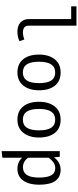

<svg xmlns="http://www.w3.org/2000/svg" viewBox="704 -1484 991 2440"><g transform="rotate(90 1200.0 -263.5)"><path d="M306 -130Q306 -59 393 -59Q434 -59 481 -77L503 -16Q453 11 378 11Q307 11 264.5 -28Q222 -67 222 -134V-672H60V-739H306Z M1127 -264Q1127 -140 1067.5 -64.5Q1008 11 900 11Q791 11 732 -62.5Q673 -136 673 -263Q673 -388 732.5 -463Q792 -538 901 -538Q1010 -538 1068.5 -464.5Q1127 -391 1127 -264ZM764 -263Q764 -159 797.5 -108.5Q831 -58 900 -58Q969 -58 1002.5 -108.5Q1036 -159 1036 -264Q1036 -368 1002.5 -418.5Q969 -469 901 -469Q832 -469 798 -418Q764 -367 764 -263Z M1727 -264Q1727 -140 1667.5 -64.5Q1608 11 1500 11Q1391 11 1332 -62.5Q1273 -136 1273 -263Q1273 -388 1332.5 -463Q1392 -538 1501 -538Q1610 -538 1668.5 -464.5Q1727 -391 1727 -264ZM1364 -263Q1364 -159 1397.5 -108.5Q1431 -58 1500 -58Q1569 -58 1602.5 -108.5Q1636 -159 1636 -264Q1636 -368 1602.5 -418.5Q1569 -469 1501 -469Q1432 -469 1398 -418Q1364 -367 1364 -263Z M2327 -264Q2327 -139 2275 -64Q2223 11 2124 11Q2038 11 1984 -49V202L1900 212V-527H1972L1979 -453Q2008 -494 2048.5 -516Q2089 -538 2136 -538Q2327 -538 2327 -264ZM1984 -386V-125Q2005 -94 2036.5 -76.5Q2068 -59 2105 -59Q2171 -59 2203.5 -109.5Q2236 -160 2236 -264Q2236 -368 2207 -419Q2178 -470 2116 -470Q2076 -470 2042.5 -446Q2009 -422 1984 -386Z"/></g></svg>

Font: Fira Mono
Style: Regular
Weight: 400
Designer: Carrois Corporate & Edenspiekermann AG
Foundry: Carrois Corporate GbR & Edenspiekermann AG
Version: Version 3.206